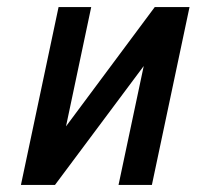

<svg xmlns="http://www.w3.org/2000/svg" viewBox="-20 -520 554 541"><path d="M237 -500H145L39 1H135L385 -334L314 1H408L514 -500H416L166 -164Z"/></svg>

Font: Advent Pro SemiBold
Style: Italic
Weight: 600
Italic angle: -12°
Version: Version 3.000